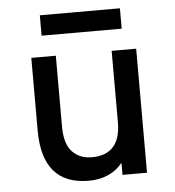

<svg xmlns="http://www.w3.org/2000/svg" viewBox="-51 -729 717 788"><g transform="rotate(-5 308.0 -335.0)"><path d="M92 -212V-511H193V-219Q193 -148 223.5 -115.5Q254 -83 304 -83Q423 -83 423 -217V-511H524V0H423V-50Q400 -20 364 -4Q328 12 284 12Q92 12 92 -212ZM142 -682H472V-598H142Z"/></g></svg>

Font: Overpass Mono Light
Style: Bold
Weight: 600
Monospace: yes
Designer: Delve Withrington, Dave Bailey
Foundry: Delve Fonts
Version: Version 1.000;DELV;Overpass